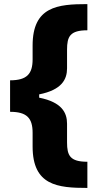

<svg xmlns="http://www.w3.org/2000/svg" viewBox="-20 -754 465 935"><path d="M306.5 -421.2V-512.1C306.5 -576 320.7 -606.5 405.5 -606.5V-734C260.7 -734 138.8 -722.3 138.8 -532.3V-465.2C138.8 -394.2 111.2 -362.9 29.1 -362.9V-209.5C111.2 -209.5 138.8 -178.6 138.8 -107.2V-40.5C138.8 149.5 260.7 161.2 405.5 161.2V33.7C320.7 33.7 306.5 3.2 306.5 -60.7V-151.6C306.5 -205.3 281.2 -256.4 170.8 -278.4V-294.4C281.2 -316.4 306.5 -367.5 306.5 -421.2Z"/></svg>

Font: TID UI Extra Bold
Style: Regular
Weight: 800
Designer: The TID Project Authors
Foundry: Bakken & Bæck
Version: Version 1.001;hotconv 1.0.109;makeotfexe 2.5.65596